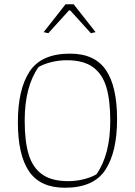

<svg xmlns="http://www.w3.org/2000/svg" viewBox="-20 -872 634 902"><path d="M185 -721 288 -852H326L429 -721L407 -716L310 -823H304L207 -716ZM64 -298Q64 -452 119 -536Q174 -620 309 -620Q425 -620 477.5 -543Q530 -466 530 -312Q530 -158 475 -74Q420 10 285 10Q169 10 116.5 -67Q64 -144 64 -298ZM433 -53Q498 -145 498 -305Q498 -403 479 -464.5Q460 -526 415.5 -557.5Q371 -589 294 -589Q258 -589 222.5 -580.5Q187 -572 161 -557Q96 -465 96 -305Q96 -207 115 -145.5Q134 -84 178.5 -52.5Q223 -21 300 -21Q336 -21 371.5 -29.5Q407 -38 433 -53Z"/></svg>

Font: Athiti ExtraLight
Style: Regular
Weight: 250
Version: Version 1.032